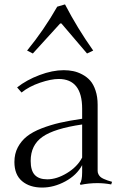

<svg xmlns="http://www.w3.org/2000/svg" viewBox="-20 -825 570 865"><path d="M419.9 -55.2Q419.9 -46.9 423.6 -39.8Q427.2 -32.7 432.4 -28.1Q437.5 -23.4 447.3 -19Q457 -14.6 464.4 -12.2Q471.7 -9.8 484.9 -5.9L481 5.9Q449.7 0 418.9 0Q380.4 0 342.8 7.8L339.8 2.9Q350.1 -11.2 350.1 -48.8V-81.1Q325.7 -35.6 274.2 -7.8Q222.7 20 169.9 20Q113.8 20 79.3 -9Q44.9 -38.1 44.9 -95.2Q44.9 -132.3 60.3 -161.4Q75.7 -190.4 101.3 -210.7Q127 -231 167.2 -246.6Q207.5 -262.2 250.2 -272Q293 -281.7 350.1 -290V-335Q350.1 -469.2 244.1 -469.2Q210 -469.2 160.4 -452.4Q110.8 -435.5 77.1 -408.2L57.1 -431.2Q99.6 -464.8 158 -486.8Q216.3 -508.8 267.1 -508.8Q289.6 -508.8 309.8 -504.6Q330.1 -500.5 350.8 -489.5Q371.6 -478.5 386.5 -461.7Q401.4 -444.8 410.6 -416.7Q419.9 -388.7 419.9 -353ZM192.9 -17.1Q235.4 -17.1 281.7 -45.2Q328.1 -73.2 350.1 -115.2V-264.2Q225.1 -246.1 171.6 -208.7Q118.2 -171.4 118.2 -100.1Q118.2 -56.6 136.7 -36.9Q155.3 -17.1 192.9 -17.1ZM127.9 -584 102.1 -597.2Q177.7 -689.5 237.8 -794.9L272.9 -805.2Q328.6 -697.8 399.9 -597.2L372.1 -584L256.8 -719.2H251Z"/></svg>

Font: Junge
Style: Regular
Weight: 400
Designer: Alexei Vanyashin
Foundry: Cyreal (www.cyreal.org)
Version: Version 1.002